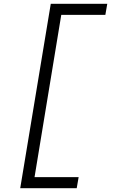

<svg xmlns="http://www.w3.org/2000/svg" viewBox="-20 -843 640 1006"><path d="M86 143 246 -823H542L532 -765H301L161 85H392L382 143Z"/></svg>

Font: Iosevka HT Light Extended
Style: Italic
Weight: 300
Width: 7
Italic angle: -9°
Monospace: yes
Designer: Belleve Invis
Foundry: Belleve Invis
Version: Version 32.3.0; ttfautohint (v1.8.4)